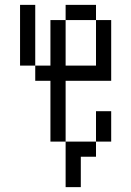

<svg xmlns="http://www.w3.org/2000/svg" viewBox="-20 -645 540 790"><path d="M250 -62.5V125H312.5Q312.5 125 312.5 0H375V-62.5ZM250 -62.5Q250 -62.5 250 -312.5H437.5Q437.5 -312.5 437.5 -562.5H375V-375H250V-562.5H187.5V-375H125V-312.5H187.5Q187.5 -312.5 187.5 -62.5ZM375 -62.5H437.5Q437.5 -62.5 437.5 -187.5H375Q375 -187.5 375 -62.5ZM125 -375Q125 -375 125 -625H62.5Q62.5 -625 62.5 -375ZM250 -562.5H375V-625H250Z"/></svg>

Font: BFUnifontExMono
Style: Regular
Weight: 500
Version: Version 15.0.06